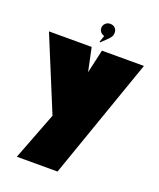

<svg xmlns="http://www.w3.org/2000/svg" viewBox="-157 -764 814 984"><g transform="rotate(20 249.5 -272.0)"><path d="M508 -530 277 130H55L155 -130L-10 -530H223L250 -402L279 -530ZM309 -639Q309 -625 303 -615.5Q297 -606 283 -593L256 -567L252 -569L264 -604Q236 -614 236 -639Q236 -653 246.5 -663.5Q257 -674 272 -674Q289 -674 299 -664Q309 -654 309 -639Z"/></g></svg>

Font: FFF_tuoi-tre Text
Style: Regular
Weight: 700
Designer: bBox Type GmbH
Foundry: bBox Type GmbH
Version: Version 1.001